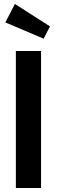

<svg xmlns="http://www.w3.org/2000/svg" viewBox="-20 -948 287 968"><path d="M187 0H60V-691H187ZM232 -815 200 -753 7 -835 55 -928Z"/></svg>

Font: Fira Sans Compressed Medium
Style: Regular
Weight: 500
Width: 1
Designer: bBox Type GmbH & Carrois Corporate GbR & Edenspiekermann AG
Foundry: bBox Type GmbH & Carrois Corporate GbR & Edenspiekermann AG
Version: Version 4.301